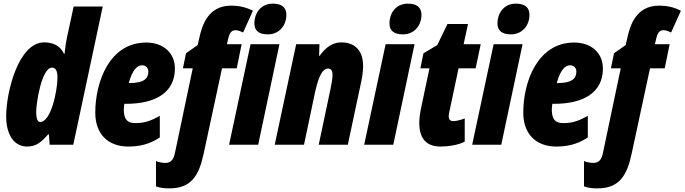

<svg xmlns="http://www.w3.org/2000/svg" viewBox="-20 -796 3765 1056"><path d="M129 10C180 10 206 -14 245 -57H249L253 0H383L545 -760H385L348 -588C344 -571 339 -538 335 -500H332C311 -546 269 -563 223 -563C82 -563 14 -291 14 -156C14 -54 58 10 129 10ZM201 -125C187 -125 179 -144 179 -181C179 -229 209 -424 266 -424C286 -424 296 -407 296 -370C296 -295 260 -125 201 -125Z M686 10C744 10 800 -1 859 -40V-159C804 -128 771 -119 723 -119C682 -119 661 -138 661 -193C661 -202 662 -214 664 -225H674C832 -225 942 -285 942 -419C942 -506 877 -562 784 -562C584 -562 504 -349 504 -176C504 -60 573 10 686 10ZM690 -339H688C707 -408 733 -437 761 -437C781 -437 796 -423 796 -403C796 -366 775 -339 690 -339Z M1453 -607C1514 -607 1555 -654 1555 -715C1555 -756 1528 -776 1481 -776C1409 -776 1379 -717 1379 -668C1379 -627 1404 -607 1453 -607ZM912 240C1032 240 1075 170 1101 45L1201 -420H1282L1309 -553H1228L1236 -587C1241 -609 1251 -630 1275 -630C1286 -630 1303 -625 1317 -617L1371 -737C1330 -758 1290 -765 1251 -765C1123 -765 1090 -654 1075 -582L1067 -548L1003 -503L986 -420H1040L945 32C938 67 931 100 888 100C876 100 850 96 838 90V229C865 239 888 240 912 240ZM1240 0H1400L1517 -553H1358Z M1491 0H1652L1712 -285C1728 -359 1749 -419 1784 -419C1802 -419 1809 -406 1809 -384C1809 -366 1804 -337 1798 -308L1733 0H1893L1968 -353C1975 -388 1977 -413 1977 -433C1977 -533 1916 -563 1857 -563C1810 -563 1770 -535 1738 -489H1735L1737 -553H1609Z M2196 -607C2257 -607 2298 -654 2298 -715C2298 -756 2271 -776 2224 -776C2152 -776 2122 -717 2122 -668C2122 -627 2147 -607 2196 -607ZM1983 0H2143L2260 -553H2101Z M2403 10C2440 10 2499 3 2536 -17V-145C2511 -134 2485 -130 2475 -130C2455 -130 2448 -138 2448 -158C2448 -165 2450 -175 2452 -184L2502 -420H2596L2624 -553H2530L2554 -664H2441L2385 -548L2309 -503L2292 -420H2342L2297 -207C2289 -169 2286 -143 2286 -119C2286 -45 2316 10 2403 10Z M2790 -607C2851 -607 2892 -654 2892 -715C2892 -756 2865 -776 2818 -776C2746 -776 2716 -717 2716 -668C2716 -627 2741 -607 2790 -607ZM2577 0H2737L2854 -553H2695Z M3040 10C3098 10 3154 -1 3213 -40V-159C3158 -128 3125 -119 3077 -119C3036 -119 3015 -138 3015 -193C3015 -202 3016 -214 3018 -225H3028C3186 -225 3296 -285 3296 -419C3296 -506 3231 -562 3138 -562C2938 -562 2858 -349 2858 -176C2858 -60 2927 10 3040 10ZM3044 -339H3042C3061 -408 3087 -437 3115 -437C3135 -437 3150 -423 3150 -403C3150 -366 3129 -339 3044 -339Z M3266 240C3386 240 3429 170 3455 45L3555 -420H3636L3663 -553H3582L3590 -587C3595 -609 3605 -630 3629 -630C3640 -630 3657 -625 3671 -617L3725 -737C3684 -758 3644 -765 3605 -765C3477 -765 3444 -654 3429 -582L3421 -548L3357 -503L3340 -420H3394L3299 32C3292 67 3285 100 3242 100C3230 100 3204 96 3192 90V229C3219 239 3242 240 3266 240Z"/></svg>

Font: Noto Sans ExtraCondensed Black
Style: Italic
Weight: 900
Width: 2
Italic angle: -12°
Designer: Monotype Design Team
Foundry: Monotype Imaging Inc.
Version: Version 2.013